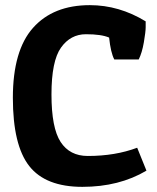

<svg xmlns="http://www.w3.org/2000/svg" viewBox="-20 -718 610 746"><path d="M404 -572Q374 -585 314 -585Q254 -585 217 -533Q180 -481 180 -351Q180 -221 215.5 -166.5Q251 -112 321 -112Q428 -112 513 -144L549 -55Q443 8 300 8Q157 8 93.5 -73Q30 -154 30 -338Q30 -522 108.5 -610Q187 -698 329 -698Q443 -698 546 -635Q546 -629 546 -612Q546 -595 539 -554Q532 -513 519 -487H424Q410 -514 404 -572Z"/></svg>

Font: Patua One
Style: Regular
Weight: 400
Designer: luciano Vergara
Foundry: Luciano Vergara
Version: Version 1.002